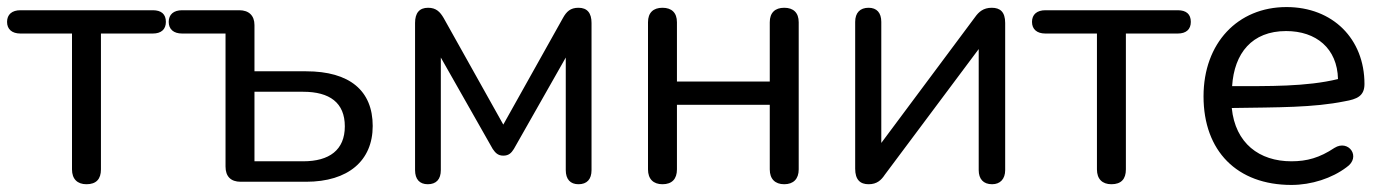

<svg xmlns="http://www.w3.org/2000/svg" viewBox="-23 -515 3931 544"><path d="M222 7C250 7 263 -8 263 -35V-420H410C434 -420 447 -432 447 -453C447 -475 434 -486 410 -486H35C11 -486 -3 -474 -3 -453C-3 -432 11 -420 35 -420H181V-35C181 -8 196 7 222 7Z M659 0H844C964 0 1033 -60 1033 -158C1033 -258 968 -313 844 -313H698V-444C698 -471 682 -486 655 -486H493C469 -486 455 -474 455 -453C455 -432 469 -420 493 -420H616V-43C616 -15 631 0 659 0ZM836 -58H698V-255H836C911 -255 954 -224 954 -157C954 -90 910 -58 836 -58Z M1189 7C1213 7 1226 -7 1226 -33V-352L1373 -93C1380 -83 1387 -74 1403 -74C1419 -74 1426 -82 1433 -93L1580 -352V-33C1580 -7 1593 7 1616 7C1640 7 1653 -7 1653 -33V-450C1653 -478 1641 -493 1616 -493C1593 -493 1582 -482 1572 -464L1403 -162L1234 -464C1224 -481 1213 -493 1190 -493C1165 -493 1153 -478 1153 -450V-33C1153 -7 1166 7 1189 7Z M1854 7C1881 7 1895 -8 1895 -35V-218H2158V-35C2158 -8 2173 7 2199 7C2225 7 2240 -8 2240 -35V-452C2240 -479 2225 -493 2199 -493C2173 -493 2158 -479 2158 -452V-284H1895V-452C1895 -479 1880 -493 1854 -493C1828 -493 1813 -479 1813 -452V-35C1813 -8 1828 7 1854 7Z M2438 7C2462 7 2474 -5 2484 -20L2750 -376V-33C2750 -8 2763 7 2788 7C2811 7 2825 -8 2825 -33V-450C2825 -481 2811 -493 2787 -493C2763 -493 2750 -481 2740 -467L2474 -110V-453C2474 -479 2461 -493 2438 -493C2414 -493 2400 -479 2400 -453V-37C2400 -6 2414 7 2438 7Z M3126 7C3154 7 3167 -8 3167 -35V-420H3314C3338 -420 3351 -432 3351 -453C3351 -475 3338 -486 3314 -486H2939C2915 -486 2901 -474 2901 -453C2901 -432 2915 -420 2939 -420H3085V-35C3085 -8 3100 7 3126 7Z M3636 9C3693 9 3751 -10 3792 -41C3835 -70 3798 -121 3758 -96C3716 -68 3680 -58 3636 -58C3545 -58 3477 -109 3467 -209C3600 -211 3698 -210 3787 -228C3822 -234 3843 -243 3843 -277C3843 -405 3753 -495 3622 -495C3484 -495 3387 -393 3387 -242C3387 -87 3482 9 3636 9ZM3468 -271C3474 -364 3524 -427 3621 -427C3706 -427 3766 -378 3768 -291C3678 -269 3570 -271 3468 -271Z"/></svg>

Font: SN Pro Book
Style: Regular
Weight: 350
Designer: Tobias Whetton
Foundry: Supernotes
Version: Version 1.003;Glyphs 3.3 (3324)